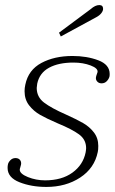

<svg xmlns="http://www.w3.org/2000/svg" viewBox="-20 -728 455 758"><path d="M213 -599 338 -692Q356 -708 372 -708Q387 -708 387 -693Q387 -685 380 -676Q373 -667 360 -660L220 -584ZM10 -65Q10 -73 11 -77Q12 -86 20.5 -95Q29 -104 41 -104Q53 -104 59 -96.5Q65 -89 63 -78Q62 -73 60 -67Q58 -61 58 -58Q58 -42 90 -29Q122 -16 158 -16Q224 -16 266 -46.5Q308 -77 318 -126Q320 -138 320 -143Q320 -177 292 -197.5Q264 -218 208 -241Q164 -260 138.5 -274.5Q113 -289 95 -312Q77 -335 77 -368Q77 -381 80 -394Q92 -452 143.5 -479.5Q195 -507 266 -507Q323 -507 368 -490Q413 -473 413 -436Q413 -429 412 -425Q409 -415 401 -407Q393 -399 381 -399Q370 -399 363.5 -406.5Q357 -414 359 -424Q359 -426 365 -443Q368 -458 338 -469.5Q308 -481 270 -481Q211 -481 173.5 -460.5Q136 -440 127 -398Q125 -386 125 -381Q125 -345 154 -323Q183 -301 240 -276Q282 -257 307.5 -242.5Q333 -228 350.5 -205.5Q368 -183 368 -152Q368 -136 366 -128Q353 -64 296.5 -27Q240 10 163 10Q104 10 57 -8.5Q10 -27 10 -65Z"/></svg>

Font: Trirong ExtraLight
Style: Italic
Weight: 275
Italic angle: -12°
Designer: Katatrad Team
Foundry: CadsonDemak
Version: Version 1.003